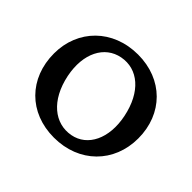

<svg xmlns="http://www.w3.org/2000/svg" viewBox="-120 -632 796 796"><g transform="rotate(45 278.0 -234.0)"><path d="M280 -479C132.5 -479 30 -375 30 -236C30 -90 130.5 11.5 276.5 11.5C424 11.5 526.5 -92 526.5 -233.5C526.5 -377.5 425.5 -479 280 -479ZM320 -47C236.5 -31.5 161 -91 136.5 -210C114 -322 157.5 -405.5 239 -421C323 -437 396 -376.5 420 -258.5C442.5 -148 400.5 -62 320 -47Z"/></g></svg>

Font: dr Title
Style: Regular
Weight: 400
Version: Version 1.000;hotconv 1.0.109;makeotfexe 2.5.65596